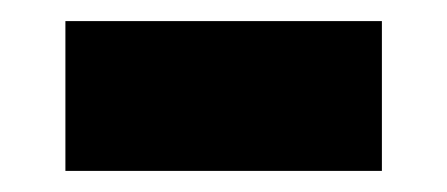

<svg xmlns="http://www.w3.org/2000/svg" viewBox="-20 -351 424 182"><path d="M42 -189V-331H342V-189Z"/></svg>

Font: Cairo Play Black
Style: Regular
Weight: 900
Version: Version 3.119